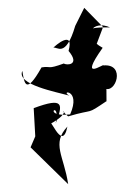

<svg xmlns="http://www.w3.org/2000/svg" viewBox="-20 -232 318 490"><path d="M172 -166C147 -81 125 -115 116 -110C120 -115 170 -158 155 -102C186 -65 149 -65 143 -70C99 -54 112 -64 86 -60C45 13 42 -21 37 -51C21 -16 125 3 157 12C131 -1 188 -6 159 60C82 68 137 18 122 83C141 34 144 15 66 44L70 116L58 144L154 238C143 165 111 135 152 91C138 162 104 50 105 86C174 50 122 40 154 65C225 44 197 63 252 26C251 45 254 -56 246 -7C275 10 302 -70 244 -65C247 -72 178 -20 242 -110C185 -141 217 -182 261 -162C182 -163 184 -155 192 -28L243 -163L195 -212Z"/></svg>

Font: Hussar Lance
Style: Italic
Weight: 700
Foundry: Cannot Into Space Fonts, PlusOne Fonts
Version: Version 2.27